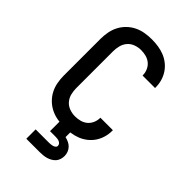

<svg xmlns="http://www.w3.org/2000/svg" viewBox="-281 -842 1162 1162"><g transform="rotate(45 300.0 -261.5)"><path d="M297 8Q268 8 238.5 3Q209 -2 182.5 -15Q156 -28 134.5 -49Q113 -70 99.5 -96Q86 -122 80.5 -151.5Q75 -181 75 -210V-525Q75 -554 80.5 -583.5Q86 -613 99.5 -639Q113 -665 134.5 -686Q156 -707 182.5 -720Q209 -733 238.5 -738Q268 -743 297 -743Q325 -743 352 -739Q379 -735 404.5 -725Q430 -715 452 -697.5Q474 -680 489 -657Q504 -634 511.5 -607.5Q519 -581 519 -553V-548H412V-551Q412 -572 403 -592.5Q394 -613 377.5 -626.5Q361 -640 340 -645.5Q319 -651 297 -651Q273 -651 249.5 -642.5Q226 -634 210 -615.5Q194 -597 188 -573Q182 -549 182 -525V-210Q182 -186 188 -162Q194 -138 210 -119.5Q226 -101 249.5 -92.5Q273 -84 297 -84Q319 -84 340 -89.5Q361 -95 377.5 -108.5Q394 -122 403 -142.5Q412 -163 412 -184V-187H519V-182Q519 -154 511.5 -127.5Q504 -101 489 -78Q474 -55 452 -37.5Q430 -20 404.5 -10Q379 0 352 4Q325 8 297 8ZM185 220V140H300Q308 140 315.5 139Q323 138 330.5 136Q338 134 344.5 128.5Q351 123 351 116Q351 107 345.5 100.5Q340 94 332.5 91Q325 88 316.5 87Q308 86 300 86H254V-84H346V45Q362 49 376 55.5Q390 62 401 73.5Q412 85 417.5 100Q423 115 423 130Q423 145 418.5 159Q414 173 405 183.5Q396 194 383 201.5Q370 209 356.5 213Q343 217 328.5 218.5Q314 220 300 220Z"/></g></svg>

Font: Iosevka Semibold Extended
Style: Regular
Weight: 600
Width: 7
Monospace: yes
Designer: Belleve Invis
Foundry: Belleve Invis
Version: Version 32.5.0; ttfautohint (v1.8.4)